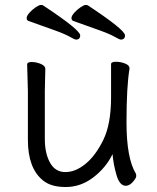

<svg xmlns="http://www.w3.org/2000/svg" viewBox="-20 -733 630 771"><path d="M162 -456 160 -368V-175Q160 -117 181 -79.5Q202 -42 242.5 -42Q283 -42 323.5 -75Q364 -108 395 -171.5Q426 -235 426 -342V-475Q426 -485 445 -485Q464 -485 482 -478Q500 -471 500 -459V-457Q488 -385 488 -241Q488 -97 526 -35Q527 -33 527 -25.5Q527 -18 513.5 -2.5Q500 13 485 13Q460 13 447.5 -31Q435 -75 432 -114Q405 -59 354.5 -20.5Q304 18 244 18Q184 18 152 -9Q92 -58 92 -171V-368L89 -474Q89 -484 107 -484Q125 -484 143.5 -476.5Q162 -469 162 -456ZM482 -591Q482 -574 465 -574Q460 -574 440 -585.5Q420 -597 372 -614Q324 -631 274 -649Q267 -652 267 -660.5Q267 -669 278 -681.5Q289 -694 303 -703.5Q317 -713 323.5 -713Q330 -713 332 -712Q482 -613 482 -591ZM302 -591Q302 -574 285 -574Q280 -574 260 -585.5Q240 -597 192 -614Q144 -631 94 -649Q87 -652 87 -660.5Q87 -669 98 -681.5Q109 -694 123 -703.5Q137 -713 143.5 -713Q150 -713 152 -712Q302 -613 302 -591Z"/></svg>

Font: ToneOZ-Pinyin-WenKai-Regular
Style: Regular
Weight: 400
Designer: Fontworks Inc.
Foundry: ToneOZ
Version: Version 0.240331